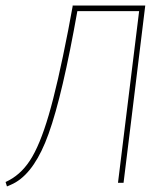

<svg xmlns="http://www.w3.org/2000/svg" viewBox="-21 -657 604 690"><path d="M4 13 -1 -3Q51 -26 86.5 -80Q122 -134 154 -243Q186 -352 224 -548L240 -634V-637H501L447 -195L423 0H403L427 -195L479 -617H257L244 -546Q191 -263 141 -143.5Q91 -24 18 7Z"/></svg>

Font: Alegreya Sans Thin
Style: Italic
Weight: 100
Italic angle: -7°
Designer: Juan Pablo del Peral
Foundry: Huerta Tipografica
Version: Version 2.007